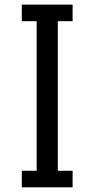

<svg xmlns="http://www.w3.org/2000/svg" viewBox="-20 -801 404 821"><path d="M290.5 0H73.2V-70.8H136.7V-710.4H73.2V-781.2H290.5V-710.4H227.1V-70.8H290.5Z"/></svg>

Font: Andika Compact
Style: Regular
Weight: 400
Designer: Victor Gaultney, Annie Olsen, Julie Remington, Don Collingsworth, Eric Hays, Becca Hirsbrunner
Foundry: SIL International
Version: Version 5.000 ; LnSpcTght